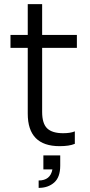

<svg xmlns="http://www.w3.org/2000/svg" viewBox="-20 -700 440 934"><path d="M270 11Q115 11 115 -147V-467H31V-530H115V-680H185V-530H354V-467H185V-156Q185 -99 209.5 -75.5Q234 -52 287 -52Q323 -52 344 -61V0H343Q317 11 270 11ZM168 214V178Q225 178 235 124H191V56H273V106Q273 162 243.5 188Q214 214 168 214Z"/></svg>

Font: Tanohe Sans
Style: Regular
Weight: 400
Designer: Village Type and Design LLC & Cristiano Sobral
Foundry: Cooper Hewitt Smithsonian Design Museum
Version: Version 1.00;September 29, 2021;FontCreator 13.0.0.2655 64-b